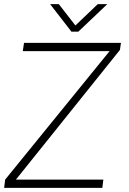

<svg xmlns="http://www.w3.org/2000/svg" viewBox="-23 -907 623 927"><path d="M556 -666 54 -40H476L471 0H-3L2 -40L506 -660H87L93 -700H561ZM219 -887H261L341 -784L449 -887H495L355 -754H322Z"/></svg>

Font: Krub ExtraLight
Style: Italic
Weight: 275
Italic angle: -8°
Designer: Ekaluck Peanpanawate
Foundry: Cadson Demak Co.,Ltd.
Version: Version 1.000; ttfautohint (v1.6)